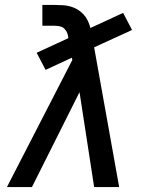

<svg xmlns="http://www.w3.org/2000/svg" viewBox="-20 -755 640 775"><path d="M8 0 272 -513 270 -522 164 -473 128 -542 256 -601Q255 -612 251.5 -621.5Q248 -631 240.5 -638.5Q233 -646 222.5 -648.5Q212 -651 201 -651H151V-723V-735H201Q218 -735 234 -734Q250 -733 265.5 -728.5Q281 -724 294 -716Q307 -708 317.5 -696.5Q328 -685 334.5 -671Q341 -657 345 -642L477 -703L513 -634L360 -564L461 0H360L301 -383L109 0Z"/></svg>

Font: Iosevka Slab MdExObl
Style: Regular
Weight: 500
Width: 7
Italic angle: -9°
Monospace: yes
Designer: Belleve Invis
Foundry: Belleve Invis
Version: Version 11.1.1; ttfautohint (v1.8.3)